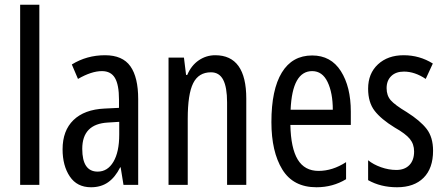

<svg xmlns="http://www.w3.org/2000/svg" viewBox="-20 -780 1879 810"><path d="M65 0V-760H146V0Z M563 -362V0H501L489 -74H487Q466 -32 436 -11Q406 10 364 10Q305 10 274.5 -35.5Q244 -81 244 -150Q244 -229 290 -273.5Q336 -318 421 -322L482 -325V-360Q482 -422 465 -451Q448 -480 410 -480Q366 -480 309 -447L283 -508Q346 -547 423 -547Q497 -547 530 -500.5Q563 -454 563 -362ZM435 -263Q327 -257 327 -152Q327 -56 392 -56Q434 -56 458.5 -97.5Q483 -139 483 -212V-266Z M1019 -364V0H938V-348Q938 -412 921.5 -443.5Q905 -475 870 -475Q818 -475 795 -429Q772 -383 772 -279V0H691V-537H756L765 -464H770Q787 -504 818.5 -525.5Q850 -547 888 -547Q1019 -547 1019 -364Z M1460 -309V-253H1205Q1207 -155 1236 -107Q1265 -59 1324 -59Q1383 -59 1440 -96V-24Q1384 10 1315 10Q1217 10 1171 -65Q1125 -140 1125 -265Q1125 -402 1169 -474Q1213 -546 1297 -546Q1376 -546 1418 -480Q1460 -414 1460 -309ZM1206 -317H1384Q1384 -388 1362 -434Q1340 -480 1297 -480Q1213 -480 1206 -317Z M1655 10Q1586 10 1533 -20V-104Q1555 -86 1587.5 -74.5Q1620 -63 1652 -63Q1687 -63 1707 -83.5Q1727 -104 1727 -141Q1727 -172 1709 -194Q1691 -216 1645 -242Q1588 -277 1560.5 -312.5Q1533 -348 1533 -406Q1533 -470 1574.5 -508.5Q1616 -547 1683 -547Q1750 -547 1806 -512L1776 -447Q1730 -478 1684 -478Q1650 -478 1630.5 -459Q1611 -440 1611 -408Q1611 -377 1628.5 -357Q1646 -337 1696 -307Q1753 -271 1780 -236Q1807 -201 1807 -144Q1807 -70 1767 -30Q1727 10 1655 10Z"/></svg>

Font: Noto Sans UI Cond
Style: Regular
Weight: 400
Width: 3
Designer: Monotype Design Team
Foundry: Monotype Imaging Inc.
Version: Version 1.001